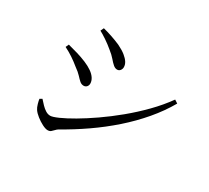

<svg xmlns="http://www.w3.org/2000/svg" viewBox="-138 -943 1275 1169"><g transform="rotate(30 500.0 -358.5)"><path d="M302 -4Q287 -4 263.5 -16Q240 -28 218.5 -45Q197 -62 186 -78Q177 -91 171 -112.5Q165 -134 164 -145L180 -154Q194 -138 208.5 -123Q223 -108 239 -98Q255 -88 272 -88Q288 -88 327.5 -105.5Q367 -123 420 -154Q473 -185 534.5 -227.5Q596 -270 659 -322Q722 -374 779.5 -432.5Q837 -491 882 -554L905 -539Q862 -464 802.5 -394Q743 -324 671.5 -261Q600 -198 520.5 -143Q441 -88 359 -42Q349 -36 341 -27Q333 -18 324.5 -11Q316 -4 302 -4ZM357 -348Q341 -348 328.5 -359Q316 -370 300.5 -387Q285 -404 258 -423Q230 -446 203 -464Q176 -482 144 -498L154 -520Q192 -510 223 -501Q254 -492 288 -478Q319 -465 341 -449.5Q363 -434 374.5 -416Q386 -398 386 -379Q386 -371 382.5 -364Q379 -357 372.5 -352.5Q366 -348 357 -348ZM484 -535Q470 -535 456.5 -546.5Q443 -558 426.5 -577.5Q410 -597 383 -618Q357 -640 328 -659.5Q299 -679 278 -690L289 -713Q317 -706 350 -695Q383 -684 415 -670Q450 -653 471 -636Q492 -619 502.5 -602.5Q513 -586 513 -568Q513 -555 505 -545Q497 -535 484 -535Z"/></g></svg>

Font: Noto Serif SC ExtraLight
Style: Regular
Weight: 400
Version: Version 2.002-H1;hotconv 1.1.0;makeotfexe 2.6.0